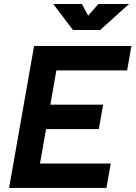

<svg xmlns="http://www.w3.org/2000/svg" viewBox="-20 -918 662 938"><path d="M24.4 0 125.5 -574.2 146.5 -693.4H622.1L601.1 -574.2H255.4L226.1 -406.7H483.9L462.9 -287.6H205.1L175.3 -119.1H521L500 0ZM336.4 -771.5 240.2 -898.4H380.4L410.6 -841.3L460.4 -898.4H610.4L469.2 -771.5Z"/></svg>

Font: Cascadia Mono
Style: Bold Italic
Weight: 700
Italic angle: -10°
Monospace: yes
Designer: Aaron Bell
Foundry: Saja Typeworks
Version: Version 2404.023; ttfautohint (v1.8.4)